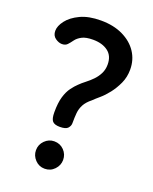

<svg xmlns="http://www.w3.org/2000/svg" viewBox="-139 -813 716 897"><g transform="rotate(20 219.0 -364.5)"><path d="M194 -202Q168 -202 157.5 -213.5Q147 -225 147 -258Q147 -305 156 -335Q165 -365 179.5 -384.5Q194 -404 207 -416Q220 -429 237 -442Q254 -455 269.5 -471Q285 -487 295 -507Q305 -527 305 -552Q305 -595 276.5 -616.5Q248 -638 202 -638Q166 -638 146.5 -627.5Q127 -617 117 -603Q107 -589 97.5 -579Q88 -569 71 -569Q55 -569 38 -581Q21 -593 21 -617Q21 -641 42 -668.5Q63 -696 104 -715.5Q145 -735 206 -735Q269 -735 315.5 -712.5Q362 -690 387 -652Q412 -614 412 -566Q412 -528 397.5 -496.5Q383 -465 363.5 -440Q344 -415 324 -398Q304 -381 293 -370Q269 -351 258.5 -331Q248 -311 246 -289Q244 -267 244 -238Q244 -225 234 -213.5Q224 -202 194 -202ZM194 6Q166 6 146.5 -14.5Q127 -35 127 -62Q127 -90 147 -110Q167 -130 194 -130Q223 -130 242.5 -110Q262 -90 262 -62Q262 -35 242.5 -14.5Q223 6 194 6Z"/></g></svg>

Font: Dosis ExtraLight
Style: Bold
Weight: 700
Version: Version 3.001; ttfautohint (v1.8.2)